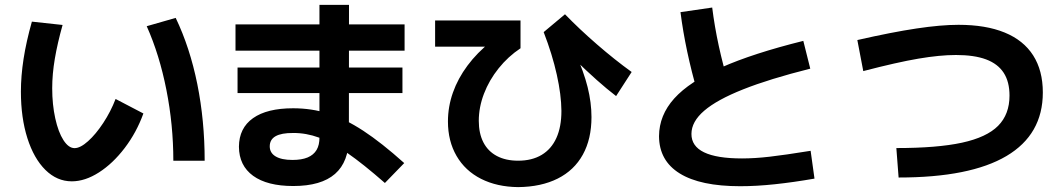

<svg xmlns="http://www.w3.org/2000/svg" viewBox="-20 -757 4361 790"><path d="M66 -380.1Q66 -444.1 77 -515Q88 -585.9 111.2 -668L237.5 -654.3Q216.3 -578.8 205.6 -515.4Q194.8 -452 194.8 -394.2Q194.8 -326.7 207.4 -269.9Q219.9 -213.2 241.1 -180.3Q262.3 -147.5 286.8 -147.5Q310.5 -147.5 342.3 -176Q374.2 -204.5 404.9 -251.2Q435.7 -298 455.6 -349.8L570 -290.1Q541.8 -212.1 493.2 -148.2Q444.5 -84.3 387.2 -47.6Q329.9 -10.9 275.4 -10.9Q214.5 -10.9 166.9 -57.8Q119.3 -104.8 92.6 -188.7Q66 -272.6 66 -380.1ZM583.7 -649.2 702.9 -683.4Q761.4 -561.5 791.8 -411.2Q822.1 -260.9 822.1 -95.7H693.2Q693.2 -243 664.6 -387.5Q636.1 -531.9 583.7 -649.2Z M963.1 -153.3Q963.6 -230.1 1021.1 -270.8Q1078.5 -311.5 1186.2 -311.5Q1262.2 -311.5 1330.9 -289.8Q1399.6 -268.1 1474.7 -219Q1549.7 -169.9 1643.2 -86L1563.7 -4.1Q1473.7 -82.9 1409.6 -127.2Q1345.6 -171.5 1292.7 -190.8Q1239.9 -210.2 1186.2 -209.8Q1138.2 -210.2 1114 -196.6Q1089.9 -183 1089.9 -154.7Q1089.9 -128 1114 -113.5Q1138.2 -98.9 1183.5 -98.9Q1221.3 -98.9 1245.9 -109.2Q1270.5 -119.6 1282.7 -140.2Q1294.8 -160.8 1294.4 -192V-736.9H1416L1415.5 -192Q1415.5 -91.4 1358.5 -41.5Q1301.4 8.4 1186.7 8.4Q1079.5 8.4 1021.5 -33.6Q963.6 -75.7 963.1 -153.3ZM957.4 -479.2H1635.9V-374.2H957.4ZM949 -656.7H1644.7V-548.6H949Z M1823.1 -257.3Q1823.1 -317.9 1843.6 -376.1Q1864.1 -434.2 1903.6 -487.2Q1943 -540.2 1999.8 -585.4L2019.3 -565H1770.3V-672.7H2121.7V-558.4Q2070.6 -524.5 2031.6 -475.8Q1992.6 -427.1 1971.3 -371.3Q1950 -315.5 1950 -259.8Q1950 -208.2 1968.9 -171.3Q1987.9 -134.4 2024.5 -115.1Q2061 -95.8 2111.9 -95.8Q2168.7 -95.8 2208.7 -119.7Q2248.6 -143.6 2269.3 -189.3Q2290 -235 2290 -300.8Q2289.5 -366.6 2271 -449.7Q2252.6 -532.9 2217 -624.9L2304.7 -698.3Q2363 -638 2436.2 -574.5Q2509.4 -511 2579 -460.8L2515 -361.7Q2476.8 -391 2436 -427.3Q2395.1 -463.6 2337.8 -519.1L2347 -539.5Q2381.9 -462.6 2397.8 -398.6Q2413.7 -334.6 2413.7 -275.4Q2413.7 -185.1 2378.1 -120.7Q2342.6 -56.3 2274.7 -22.2Q2206.7 11.9 2111.9 12.9Q2024.6 11.9 1959.3 -21.2Q1894 -54.3 1858.5 -115.4Q1823.1 -176.5 1823.1 -257.3Z M2691.6 -196.7Q2692.1 -282.8 2754.3 -351.9Q2816.5 -420.9 2947.2 -479.1Q3077.9 -537.3 3285.3 -588.8L3313.9 -474.5Q3145.5 -432.2 3037.7 -389.3Q2929.9 -346.5 2877.5 -301.4Q2825 -256.3 2825 -206Q2824.5 -105.1 3033.2 -105.1Q3085.3 -105.1 3146.7 -112.2Q3208.2 -119.2 3315.4 -136.5L3331.3 -22.1Q3244.1 -6.9 3168.2 1.1Q3092.3 9.2 3025.4 9.2Q2861.7 9.2 2776.9 -43.3Q2692.1 -95.7 2691.6 -196.7ZM2779.9 -707 2910.4 -726Q2920.1 -648.1 2937.6 -567.5Q2955.2 -486.9 2979.6 -406.1L2850.1 -376Q2825.3 -461.6 2807.6 -544.7Q2790 -627.8 2779.9 -707Z M4133.7 -363.6Q4133.7 -420.5 4109.8 -457.4Q4085.8 -494.4 4037.3 -512.6Q3988.7 -530.7 3913.4 -530.7Q3847.2 -530.7 3758.9 -515.7Q3670.6 -500.7 3532 -464.5L3507.6 -592.2Q3650.4 -624.8 3751 -639.8Q3851.5 -654.9 3923.8 -654.9Q4036.1 -654.9 4113.6 -623.2Q4191.2 -591.4 4231 -529.1Q4270.8 -466.7 4270.8 -376.5Q4270.8 -203.6 4121.3 -115.1Q3971.8 -26.6 3677.4 -26.6L3668.1 -147.8Q3836.4 -147.8 3938.2 -169.9Q4039.9 -192 4086.8 -239.3Q4133.7 -286.6 4133.7 -363.6Z"/></svg>

Font: Pretendard GOV Variable
Style: Regular
Weight: 400
Designer: Base glyphs from Inter by Rasmus Andersson; Hangul glyphs from Noto Sans CJK(Source Han Sans) by Jang Soo-young and Kang
Foundry: Kil Hyung-jin
Version: Version 1.307;Glyphs 3.2 (3192)